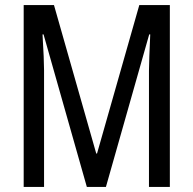

<svg xmlns="http://www.w3.org/2000/svg" viewBox="-20 -734 758 754"><path d="M321 0 151 -599H147Q153 -499 153 -458V0H73V-714H192L358 -131H361L527 -714H647V0H565V-456Q565 -478 566.5 -514Q568 -550 570 -599H566L396 0Z"/></svg>

Font: Noto Sans Gurmukhi ExtraCondensed
Style: Regular
Weight: 400
Width: 2
Designer: Jelle Bosma - Monotype Design Team
Foundry: Monotype Imaging Inc.
Version: Version 2.004; ttfautohint (v1.8.4.7-5d5b)